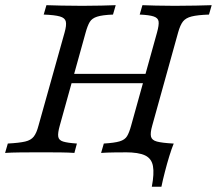

<svg xmlns="http://www.w3.org/2000/svg" viewBox="-27 -591 838 742"><path d="M559.7 130.6Q569.4 79.8 564.1 50.8Q558.9 21.8 533.9 9.7Q508.9 -2.4 457.3 -2.4L601.6 -37.1L644.4 -36.3Q636.3 -16.9 627.4 12.1Q618.5 41.1 610.5 72.2Q602.4 103.2 596.8 130.6ZM363.7 0 374.2 -36.3Q415.3 -38.7 435.5 -44.8Q455.6 -50.8 464.1 -64.9Q472.6 -79 479.8 -105.6L579.8 -465.3Q587.9 -494.4 585.9 -508.1Q583.9 -521.8 566.9 -527.4Q550 -533.1 512.9 -534.7L523.4 -571Q542.7 -570.2 575.4 -569.4Q608.1 -568.5 648.4 -568.5Q692.7 -568.5 729.8 -569.4Q766.9 -570.2 791.1 -571L780.6 -534.7Q736.3 -533.1 713.7 -527.4Q691.1 -521.8 680.2 -508.1Q669.4 -494.4 661.3 -465.3L561.3 -105.6Q553.2 -77.4 556.5 -63.3Q559.7 -49.2 579.4 -44Q599.2 -38.7 641.9 -36.3L631.5 0Q609.7 -1.6 573 -2Q536.3 -2.4 492.7 -2.4Q451.6 -2.4 418.1 -2Q384.7 -1.6 363.7 0ZM-7.3 0 3.2 -36.3Q47.6 -38.7 70.2 -44Q92.7 -49.2 103.6 -63.3Q114.5 -77.4 121.8 -105.6L222.6 -465.3Q230.6 -493.5 227.4 -507.7Q224.2 -521.8 204.4 -527.4Q184.7 -533.1 141.9 -534.7L152.4 -571Q174.2 -570.2 210.1 -569.4Q246 -568.5 291.1 -568.5Q331.5 -568.5 364.9 -569.4Q398.4 -570.2 420.2 -571L409.7 -534.7Q368.5 -533.1 348.4 -526.6Q328.2 -520.2 319.8 -506Q311.3 -491.9 304 -465.3L204 -105.6Q196 -77.4 198 -63.3Q200 -49.2 216.9 -44Q233.9 -38.7 270.2 -36.3L260.5 0Q240.3 -1.6 207.3 -2Q174.2 -2.4 134.7 -2.4Q89.5 -2.4 52.4 -2Q15.3 -1.6 -7.3 0ZM229.8 -269.4 240.3 -305.6H550.8L540.3 -269.4Z"/></svg>

Font: Playfair 9pt
Style: Italic
Weight: 400
Italic angle: -15.6°
Designer: Claus Eggers Sørensen
Foundry: Claus Eggers Sørensen
Version: Version 2.001;gftools[0.9.30]